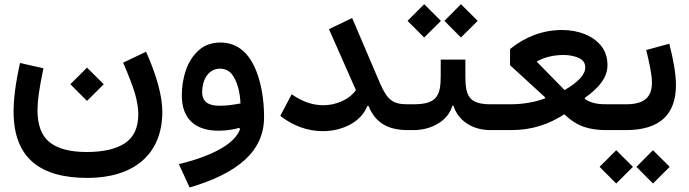

<svg xmlns="http://www.w3.org/2000/svg" viewBox="-20 -603 3192 890"><path d="M383.3 -135.3 460.9 -212.4 383.3 -289.6 306.2 -212.4ZM550.8 -312.5C576.7 -252.9 594.7 -205.6 605.5 -169.9C615.7 -134.3 621.1 -102.5 621.1 -74.7C621.1 -11.7 600.6 33.2 559.6 60.5C518.1 87.9 459 101.6 382.3 101.6C306.2 101.6 249 86.9 210.9 57.1C172.9 27.3 153.8 -22.5 153.8 -92.3C153.8 -113.3 155.8 -138.7 159.7 -167.5C163.6 -196.3 170.9 -236.3 181.2 -286.6L72.8 -311C51.8 -216.8 43 -144.5 43 -85.4C43 126 162.1 221.7 385.3 221.7C595.7 221.7 732.4 116.2 732.4 -84.5C732.4 -156.7 707.5 -249.5 657.2 -363.3Z M1092.8 -4.4C1080.6 29.3 1049.3 60.5 999 88.9C948.2 116.7 884.8 139.6 809.1 157.7L858.9 266.1C1083 200.2 1204.1 98.1 1204.1 -60.1C1204.1 -144.5 1189.9 -230 1158.2 -296.4C1126.5 -362.8 1075.7 -405.8 1002 -405.8C961.4 -405.8 928.2 -394 901.9 -370.6C875 -346.7 855.5 -316.4 842.3 -279.3C829.1 -241.7 822.8 -202.1 822.8 -160.6C822.8 -51.3 885.7 2.9 993.2 2.9C1027.8 2.9 1061.5 -2.4 1088.9 -10.3ZM1094.7 -123.5C1065.9 -118.2 1033.2 -112.8 997.6 -112.8C948.2 -112.8 917 -129.4 917 -176.8C917 -229.5 944.3 -284.7 999 -284.7C1022 -284.7 1040.5 -276.4 1054.2 -259.8C1081.1 -226.1 1092.8 -172.4 1094.7 -123.5Z M1504.9 -467.8 1629.9 -185.1C1612.8 -162.1 1590.8 -145 1563.5 -133.3C1535.6 -121.1 1507.3 -115.2 1478.5 -115.2C1428.7 -115.2 1379.9 -132.3 1332 -166L1279.3 -65.9C1339.4 -18.6 1408.2 4.9 1475.1 4.9C1522.5 4.9 1565.4 -5.4 1603.5 -25.9C1641.1 -46.4 1668 -75.2 1683.1 -112.3H1688C1720.7 -31.7 1780.3 0 1870.6 0H1876V-119.6H1870.6C1803.7 -119.6 1776.4 -136.2 1741.2 -217.8L1612.3 -519.5Z M2137.2 -326.7H2022.9V-250.5C2022.9 -158.2 2003.9 -119.6 1897 -119.6H1876C1863.8 -119.6 1857.9 -99.6 1857.9 -60.1C1857.9 -20 1863.8 0 1876 0H1897C1938.5 0 1976.1 -9.8 2009.8 -29.8C2043.5 -49.8 2065.9 -77.1 2077.1 -112.8H2082C2093.3 -77.1 2114.7 -49.8 2145.5 -29.8C2176.3 -9.8 2212.4 0 2253.9 0H2282.7V-119.6H2255.4C2154.3 -119.6 2137.2 -157.2 2137.2 -250.5ZM1946.3 -429.2 2023.9 -506.3 1946.3 -583.5 1869.1 -506.3ZM2116.7 -429.2 2194.3 -506.3 2116.7 -583.5 2040 -506.3Z M2585.4 -463.9C2494.1 -463.9 2413.1 -431.6 2344.2 -375.5V-300.8L2506.8 -151.9V-147C2465.3 -131.3 2409.2 -119.6 2346.2 -119.6H2282.7C2270.5 -119.6 2264.6 -99.6 2264.6 -60.1C2264.6 -20 2270.5 0 2282.7 0H2351.1C2446.8 0 2525.9 -27.8 2595.7 -73.2C2626.5 -44.4 2656.7 -24.9 2686.5 -15.1C2716.3 -4.9 2750 0 2787.6 0H2860.8V-119.6H2801.8C2760.7 -119.6 2725.6 -120.6 2690.9 -144.5V-149.4C2753.9 -193.8 2795.9 -242.2 2795.9 -300.8C2795.9 -335.4 2786.6 -364.7 2767.6 -389.2C2729.5 -437.5 2662.1 -463.9 2585.4 -463.9ZM2592.8 -348.1C2617.7 -348.1 2640.6 -343.8 2661.6 -335C2682.6 -325.7 2692.9 -311 2692.9 -290.5C2692.9 -254.9 2656.2 -220.2 2597.2 -185.5L2468.8 -316.4V-318.4C2505.4 -338.4 2546.4 -348.1 2592.8 -348.1Z M2975.6 -371.1C2991.2 -307.1 3002 -253.9 3002 -220.7C3002 -152.8 2967.3 -119.6 2881.8 -119.6H2860.8C2848.6 -119.6 2842.8 -99.6 2842.8 -60.1C2842.8 -20 2848.6 0 2860.8 0H2881.8C3038.6 0 3113.3 -72.3 3113.3 -209C3113.3 -259.3 3101.6 -325.7 3082.5 -400.4ZM2836.4 247.6 2914.1 170.4 2836.4 93.3 2759.3 170.4ZM3006.8 247.6 3084.5 170.4 3006.8 93.3 2930.2 170.4Z"/></svg>

Font: Estedad SemiBold
Style: Regular
Weight: 600
Designer: Amin Abedi
Version: Version 7.3